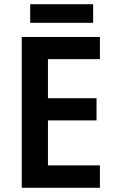

<svg xmlns="http://www.w3.org/2000/svg" viewBox="-20 -889 547 909"><path d="M453 0H83V-714H453V-609H207V-424H437V-319H207V-106H453ZM421 -869V-781H123V-869Z"/></svg>

Font: Noto Sans Arabic UI SmCn SmBd
Style: Regular
Weight: 600
Width: 4
Designer: Monotype Design Team, Nadine Chahine and Nizar Qandah
Foundry: Monotype Imaging Inc.
Version: Version 2.010; ttfautohint (v1.8.4.7-5d5b)